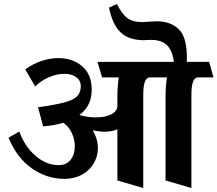

<svg xmlns="http://www.w3.org/2000/svg" viewBox="-20 -891 1093 965"><path d="M975 -502Q942 -502 942 -415V54L812 16V-404Q812 -455 819 -502H733Q700 -502 700 -415V54L570 16V-241Q542 -229 505 -229Q479 -229 446 -236Q472 -192 472 -146Q472 -106 451.5 -70.5Q431 -35 392.5 -13.5Q354 8 304 8Q216 8 140.5 -44.5Q65 -97 23 -199L77 -230Q105 -153 159.5 -107Q214 -61 274 -61Q314 -61 335 -88Q356 -115 356 -156Q356 -190 341 -222.5Q326 -255 298 -274Q253 -260 197 -256L171 -352Q259 -364 304.5 -376.5Q350 -389 368 -407.5Q386 -426 386 -457Q386 -487 362.5 -503.5Q339 -520 303 -520Q266 -520 226 -503Q186 -486 157 -456L107 -542Q145 -570 188 -584.5Q231 -599 273 -599Q345 -599 393 -558Q441 -517 441 -440Q441 -358 379 -313Q420 -301 462 -301Q508 -301 538.5 -316Q569 -331 570 -358V-404Q570 -455 577 -502H493L470 -580H854Q845 -644 813.5 -669Q782 -694 724 -690L703 -689Q628 -689 586.5 -728Q545 -767 528 -853L568 -871Q592 -821 619.5 -800.5Q647 -780 695 -780Q704 -780 728 -782Q754 -784 767 -784H768Q840 -784 881.5 -741Q923 -698 919 -580H1031L1053 -502Z"/></svg>

Font: Sumana
Style: Bold
Weight: 700
Designer: Cyreal, Alexei Vanyashin (Devanagari), Olga Karpushina (Latin)
Foundry: Cyreal
Version: Version 1.015;PS 001.015;hotconv 1.0.70;makeotf.lib2.5.58329